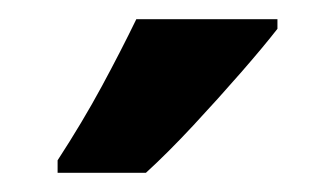

<svg xmlns="http://www.w3.org/2000/svg" viewBox="-20 -786 349 200"><path d="M269 -756Q255 -738 231.5 -711Q208 -684 181.5 -655.5Q155 -627 132 -606H40V-619Q66 -659 86 -696Q106 -733 122 -766H269Z"/></svg>

Font: Noto Sans Gujarati UI ExtraCondensed
Style: Bold
Weight: 700
Width: 2
Designer: Jelle Bosma - Monotype Design Team, Universal Thirst
Foundry: Monotype Imaging Inc.
Version: Version 2.106; ttfautohint (v1.8.4.7-5d5b)